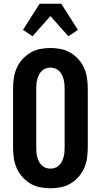

<svg xmlns="http://www.w3.org/2000/svg" viewBox="-20 -1000 540 1028"><path d="M250 8Q222 8 194 2.5Q166 -3 142 -17.5Q118 -32 99 -53.5Q80 -75 69 -100.5Q58 -126 54 -154Q50 -182 50 -210V-525Q50 -553 54 -581Q58 -609 69 -634.5Q80 -660 99 -681.5Q118 -703 142 -717.5Q166 -732 194 -737.5Q222 -743 250 -743Q278 -743 306 -737.5Q334 -732 358 -717.5Q382 -703 401 -681.5Q420 -660 431 -634.5Q442 -609 446 -581Q450 -553 450 -525V-210Q450 -182 446 -154Q442 -126 431 -100.5Q420 -75 401 -53.5Q382 -32 358 -17.5Q334 -3 306 2.5Q278 8 250 8ZM250 -97Q263 -97 275 -101.5Q287 -106 296.5 -115Q306 -124 311.5 -135.5Q317 -147 320.5 -159.5Q324 -172 325 -185Q326 -198 326 -210V-525Q326 -537 325 -550Q324 -563 320.5 -575.5Q317 -588 311.5 -599.5Q306 -611 296.5 -620Q287 -629 275 -633.5Q263 -638 250 -638Q237 -638 225 -633.5Q213 -629 203.5 -620Q194 -611 188.5 -599.5Q183 -588 179.5 -575.5Q176 -563 175 -550Q174 -537 174 -525V-210Q174 -198 175 -185Q176 -172 179.5 -159.5Q183 -147 188.5 -135.5Q194 -124 203.5 -115Q213 -106 225 -101.5Q237 -97 250 -97ZM346 -806 250 -914 154 -806 103 -840 192 -980H308L397 -840Q384 -831 371.5 -822.5Q359 -814 346 -806Z"/></svg>

Font: Iosevka Curly Extrabold
Style: Regular
Weight: 800
Monospace: yes
Designer: Belleve Invis
Foundry: Belleve Invis
Version: Version 22.1.2; ttfautohint (v1.8.4)